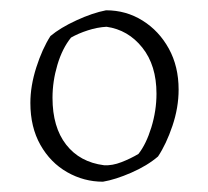

<svg xmlns="http://www.w3.org/2000/svg" viewBox="-20 -672 405 373"><path d="M180 -319Q143 -319 110.5 -337.5Q78 -356 58.5 -390.5Q39 -425 39 -472Q39 -505 50.5 -541Q62 -577 78 -602Q97 -618 128.5 -632.5Q160 -647 186 -652Q225 -652 257 -632Q289 -612 308 -577.5Q327 -543 327 -498Q327 -463 315 -427.5Q303 -392 287 -368Q266 -350 235 -336.5Q204 -323 180 -319ZM182 -351Q198 -350 216 -357Q234 -364 249 -373Q264 -392 274 -424.5Q284 -457 284 -490Q284 -545 256.5 -579.5Q229 -614 187 -620Q169 -619 150.5 -613Q132 -607 118 -599Q101 -578 91.5 -546Q82 -514 82 -482Q82 -425 108.5 -391Q135 -357 182 -351Z"/></svg>

Font: Labrada Light
Style: Regular
Weight: 300
Designer: Mercedes Jáuregui
Foundry: Omnibus-Type Team
Version: Version 1.000; ttfautohint (v1.8.4.7-5d5b)